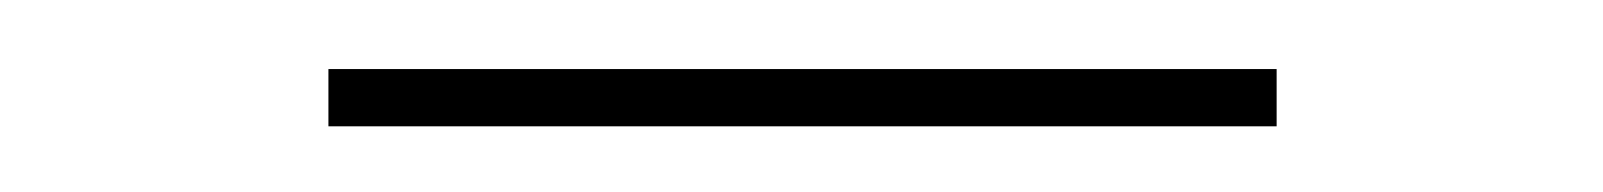

<svg xmlns="http://www.w3.org/2000/svg" viewBox="-20 -296 476 57"><path d="M359 -258.5H77.5V-275.5H359Z"/></svg>

Font: Anek Devanagari Thin
Style: Regular
Weight: 250
Designer: Kailash Malviya (Devanagari) & Yesha Goshar (Latin)
Foundry: Ek Type
Version: Version 1.003